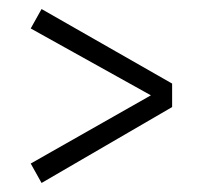

<svg xmlns="http://www.w3.org/2000/svg" viewBox="-20 -544 449 425"><path d="M72 -524 361 -359V-307L72 -139L48 -182L314 -333L48 -481Z"/></svg>

Font: Fira Sans Extra Condensed Light
Style: Regular
Weight: 300
Width: 1
Designer: Carrois Corporate & Edenspiekermann AG
Foundry: Carrois Corporate GbR & Edenspiekermann AG
Version: Version 4.203